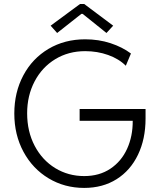

<svg xmlns="http://www.w3.org/2000/svg" viewBox="-20 -922 791 950"><path d="M50.8 -360.4Q50.8 -465.3 95.5 -549.1Q140.1 -632.8 220 -680.2Q299.8 -727.5 401.4 -727.5Q468.3 -727.5 526.9 -708.3Q585.4 -689 627.9 -657.2L602.5 -596.7Q568.4 -630.9 515.1 -649.9Q461.9 -668.9 401.4 -668.9Q318.8 -668.9 253.4 -629.2Q188 -589.4 151.1 -519Q114.3 -448.7 114.3 -361.3Q114.3 -271.5 151.6 -200.4Q189 -129.4 253.4 -90.1Q317.9 -50.8 396.5 -50.8Q471.7 -50.8 526.1 -87.2Q580.6 -123.5 608.9 -185.8Q637.2 -248 636.7 -324.2H374V-382.8H700.2V-335Q700.2 -234.4 662.8 -156.5Q625.5 -78.6 556.9 -35.4Q488.3 7.8 396.5 7.8Q299.3 7.8 220.5 -39.6Q141.6 -86.9 96.2 -170.9Q50.8 -254.9 50.8 -360.4ZM230.5 -794.9 376 -902.3H396.5L540 -794.9L506.8 -758.8L388.7 -853.5H382.8L262.7 -758.8Z"/></svg>

Font: Reddit Sans Chocolate Light
Style: Regular
Weight: 300
Designer: Stephen Hutchings
Foundry: Reddit
Version: Version 1.013